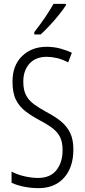

<svg xmlns="http://www.w3.org/2000/svg" viewBox="-20 -967 441 997"><path d="M361 -191Q361 -98 312.5 -44Q264 10 180 10Q144 10 107 3Q70 -4 40 -18V-76Q70 -60 107.5 -51.5Q145 -43 178 -43Q241 -43 273 -83.5Q305 -124 305 -187Q305 -228 292.5 -254Q280 -280 253.5 -300.5Q227 -321 185 -343Q144 -365 112.5 -389Q81 -413 63 -448.5Q45 -484 45 -541Q44 -626 94 -675Q144 -724 222 -724Q260 -724 294.5 -714.5Q329 -705 353 -693L334 -643Q304 -659 275.5 -665.5Q247 -672 223 -672Q165 -672 133 -636.5Q101 -601 101 -543Q101 -500 115 -473Q129 -446 155.5 -426.5Q182 -407 220 -386Q266 -362 297 -336.5Q328 -311 344.5 -276.5Q361 -242 361 -191ZM322 -939Q307 -916 284 -887.5Q261 -859 236 -832.5Q211 -806 191 -788H158V-800Q189 -840 213 -875Q237 -910 258 -947H322Z"/></svg>

Font: Noto Sans Telugu ExtraCondensed Light
Style: Regular
Weight: 300
Width: 2
Designer: Jelle Bosma - Monotype Design Team
Foundry: Monotype Imaging Inc.
Version: Version 2.005; ttfautohint (v1.8.4.7-5d5b)